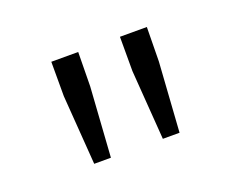

<svg xmlns="http://www.w3.org/2000/svg" viewBox="-53 -776 478 389"><g transform="rotate(-20 186.5 -581.0)"><path d="M94 -469 83 -619V-693H141L140 -619L130 -469ZM242 -469 231 -619V-693H289L288 -619L278 -469Z"/></g></svg>

Font: Assistant Light
Style: Regular
Weight: 300
Designer: Hebrew By Ben Nathan, Latin by Paul Hunt
Version: Version 3.000